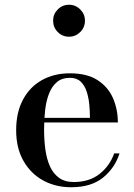

<svg xmlns="http://www.w3.org/2000/svg" viewBox="-20 -778 566 808"><path d="M279.5 10Q214 10 161.8 -18.5Q109.5 -47 78.8 -100.8Q48 -154.5 48 -230Q48 -305.5 77 -359.2Q106 -413 157 -441.2Q208 -469.5 274 -469.5Q346.5 -469.5 391 -440.5Q435.5 -411.5 455.8 -364.2Q476 -317 476 -262.5H115.5V-282H358.5Q358.5 -308.5 355.8 -337.8Q353 -367 344.8 -392.5Q336.5 -418 319.8 -434.2Q303 -450.5 274 -450.5Q241 -450.5 219.8 -432.8Q198.5 -415 186.5 -384.5Q174.5 -354 170 -315Q165.5 -276 165.5 -233Q165.5 -188.5 171 -148.5Q176.5 -108.5 190.2 -78Q204 -47.5 228.2 -29.8Q252.5 -12 290 -12Q356 -12 399 -46Q442 -80 460.5 -132.5H483Q463.5 -71 413.5 -30.5Q363.5 10 279.5 10ZM270.5 -623.5Q242.5 -623.5 223 -643.2Q203.5 -663 203.5 -691Q203.5 -718.5 223 -738.2Q242.5 -758 270.5 -758Q298 -758 317.8 -738.2Q337.5 -718.5 337.5 -691Q337.5 -663 317.8 -643.2Q298 -623.5 270.5 -623.5Z"/></svg>

Font: Bodoni Moda 11pt Medium
Style: Regular
Weight: 500
Designer: Owen Earl
Foundry: indestructible type
Version: Version 2.004